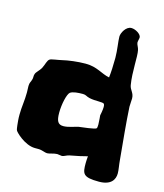

<svg xmlns="http://www.w3.org/2000/svg" viewBox="-113 -819 795 929"><g transform="rotate(15 284.5 -354.5)"><path d="M541 -104C533 -190 523 -288 519 -364C519 -380 521 -393 521 -405C521 -434 502 -442 498 -466C487 -530 495 -609 488 -639C486 -651 477 -663 476 -673C476 -684 480 -692 480 -700C480 -716 451 -734 430 -734C403 -734 384 -697 384 -679C384 -655 392 -613 392 -574C392 -537 390 -500 387 -475C346 -483 319 -510 261 -510C221 -510 175 -504 146 -497C125 -492 95 -489 87 -484C75 -477 73 -456 62 -435C54 -421 38 -408 35 -398C31 -389 34 -378 31 -370C28 -357 21 -352 21 -334C21 -323 22 -312 22 -302C22 -260 15 -228 15 -189C15 -180 15 -170 16 -160C16 -155 20 -118 22 -114C22 -107 77 -52 129 -52C135 -52 140 -52 146 -52C166 -52 180 -43 192 -43C205 -43 224 -52 241 -52C248 -52 257 -49 264 -49C275 -49 287 -59 300 -61C337 -68 362 -73 387 -80C386 -68 385 -56 385 -45C385 8 389 25 470 25C530 25 548 -6 548 -37C548 -56 543 -78 541 -104ZM396 -345C398 -342 399 -337 399 -330C399 -313 393 -288 393 -287C393 -283 396 -259 396 -241C396 -232 395 -224 393 -222C388 -215 321 -208 306 -206C291 -203 259 -190 234 -190C207 -190 198 -206 198 -248C198 -291 210 -344 223 -354C236 -363 261 -365 286 -365C302 -365 304 -358 322 -354C353 -347 389 -353 396 -345Z"/></g></svg>

Font: Freckle Face
Style: Regular
Weight: 400
Designer: Astigmatic (AOETI)
Foundry: Astigmatic (AOETI)
Version: Version 1.000